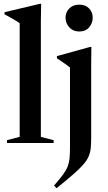

<svg xmlns="http://www.w3.org/2000/svg" viewBox="-20 -756 570 1015"><path d="M196 -32.5 263.5 -15V0H17V-15L84 -32.5V-633.5Q77.5 -638.5 66.2 -645.2Q55 -652 39.2 -661Q23.5 -670 4 -680.5V-691.5L191.5 -736H197.5L196 -645ZM399 -589.5Q366 -589.5 346.2 -611.5Q326.5 -633.5 326.5 -662.5Q326.5 -691 346.2 -711.2Q366 -731.5 399 -731.5Q432.5 -731.5 451.2 -711.2Q470 -691 470 -662.5Q470 -633.5 451.2 -611.5Q432.5 -589.5 399 -589.5ZM350 -399Q344.5 -404 334 -411.5Q323.5 -419 310 -428.2Q296.5 -437.5 281 -447.5V-459.5L456.5 -508H463L462 -410.5V-23.5Q462 7.5 459.2 30.5Q456.5 53.5 447.2 73.8Q438 94 418 116.5Q398 139 364.2 168.2Q330.5 197.5 279 239L265.5 225Q296 190.5 313 167.2Q330 144 337.8 124Q345.5 104 347.8 80Q350 56 350 20.5Z"/></svg>

Font: Newsreader 60pt Medium
Style: Regular
Weight: 500
Designer: Hugues Gentile
Foundry: Production Type
Version: Version 1.003